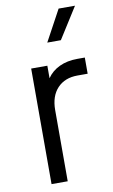

<svg xmlns="http://www.w3.org/2000/svg" viewBox="-89 -831 515 877"><g transform="rotate(-10 169.0 -392.0)"><path d="M77 -536H152V-478Q173 -509 209 -526Q245 -543 293 -543H327V-468H280Q221 -468 186.5 -431.5Q152 -395 152 -330V0H77ZM248 -784H324L233 -640H170Z"/></g></svg>

Font: Eudoxus Sans
Style: Regular
Weight: 400
Designer: Stijn de Vries
Foundry: tokotype
Version: Version 2.005